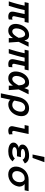

<svg xmlns="http://www.w3.org/2000/svg" viewBox="1664 -2522 1040 4407"><g transform="rotate(90 2183.5 -318.0)"><path d="M353 -130.9Q348.1 -106.9 357.2 -92.5Q366.2 -78.1 391.1 -78.1Q404.8 -78.1 413.8 -80.1Q422.9 -82 431.2 -85.9L425.8 -1Q402.8 11.2 362.8 11.2Q293.9 11.2 264.9 -22.5Q235.8 -56.2 252 -130.9L301.8 -363.8H210.9Q201.2 -315.9 190.2 -271.5Q179.2 -227.1 167 -183.6Q154.8 -140.1 141.4 -95Q127.9 -49.8 112.8 0H11.2Q26.9 -48.8 40.5 -93Q54.2 -137.2 65.7 -180.7Q77.1 -224.1 88.1 -269Q99.1 -314 109.9 -363.8H28.8L47.9 -455.1H502.9L483.9 -363.8H402.8Z M636.7 -227.1Q630.9 -201.2 630.9 -175Q630.9 -148.9 638.4 -127.9Q646 -106.9 661.4 -93.5Q676.8 -80.1 703.1 -80.1Q725.1 -80.1 745.6 -93.5Q766.1 -106.9 784.4 -127.9Q802.7 -148.9 818.4 -175Q834 -201.2 847.7 -227.1Q844.7 -252.9 840.8 -279.5Q836.9 -306.2 826.9 -327.1Q816.9 -348.1 802 -361.6Q787.1 -375 765.1 -375Q738.8 -375 717.8 -361.6Q696.8 -348.1 680.9 -327.1Q665 -306.2 653.6 -279.5Q642.1 -252.9 636.7 -227.1ZM536.1 -227.1Q545.9 -272.9 566.9 -315.9Q587.9 -358.9 619.4 -392.3Q650.9 -425.8 691.9 -445.8Q732.9 -465.8 781.7 -465.8Q840.8 -465.8 868.9 -438.5Q897 -411.1 908.7 -357.9L949.7 -455.1H1051.8L939.9 -227.1L956.1 0H854L853 -96.2Q818.8 -43 778.8 -15.9Q738.8 11.2 679.7 11.2Q630.9 11.2 598.9 -8.8Q566.9 -28.8 549.3 -62Q531.7 -95.2 528.8 -138.2Q525.9 -181.2 536.1 -227.1Z M1444.8 -130.9Q1439.9 -106.9 1449 -92.5Q1458 -78.1 1482.9 -78.1Q1496.6 -78.1 1505.6 -80.1Q1514.6 -82 1522.9 -85.9L1517.6 -1Q1494.6 11.2 1454.6 11.2Q1385.7 11.2 1356.7 -22.5Q1327.6 -56.2 1343.8 -130.9L1393.6 -363.8H1302.7Q1293 -315.9 1282 -271.5Q1271 -227.1 1258.8 -183.6Q1246.6 -140.1 1233.2 -95Q1219.7 -49.8 1204.6 0H1103Q1118.7 -48.8 1132.3 -93Q1146 -137.2 1157.5 -180.7Q1168.9 -224.1 1179.9 -269Q1190.9 -314 1201.7 -363.8H1120.6L1139.6 -455.1H1594.7L1575.7 -363.8H1494.6Z M1728.5 -227.1Q1722.7 -201.2 1722.7 -175Q1722.7 -148.9 1730.2 -127.9Q1737.8 -106.9 1753.2 -93.5Q1768.6 -80.1 1794.9 -80.1Q1816.9 -80.1 1837.4 -93.5Q1857.9 -106.9 1876.2 -127.9Q1894.5 -148.9 1910.2 -175Q1925.8 -201.2 1939.5 -227.1Q1936.5 -252.9 1932.6 -279.5Q1928.7 -306.2 1918.7 -327.1Q1908.7 -348.1 1893.8 -361.6Q1878.9 -375 1856.9 -375Q1830.6 -375 1809.6 -361.6Q1788.6 -348.1 1772.7 -327.1Q1756.8 -306.2 1745.4 -279.5Q1733.9 -252.9 1728.5 -227.1ZM1627.9 -227.1Q1637.7 -272.9 1658.7 -315.9Q1679.7 -358.9 1711.2 -392.3Q1742.7 -425.8 1783.7 -445.8Q1824.7 -465.8 1873.5 -465.8Q1932.6 -465.8 1960.7 -438.5Q1988.8 -411.1 2000.5 -357.9L2041.5 -455.1H2143.6L2031.7 -227.1L2047.9 0H1945.8L1944.8 -96.2Q1910.6 -43 1870.6 -15.9Q1830.6 11.2 1771.5 11.2Q1722.7 11.2 1690.7 -8.8Q1658.7 -28.8 1641.1 -62Q1623.5 -95.2 1620.6 -138.2Q1617.7 -181.2 1627.9 -227.1Z M2638.7 -227.1Q2626.5 -173.8 2601.6 -130.4Q2576.7 -86.9 2541.7 -55.4Q2506.8 -23.9 2464.6 -6.3Q2422.4 11.2 2377.4 11.2Q2339.4 11.2 2313.5 -0.5Q2287.6 -12.2 2267.6 -36.1L2220.7 182.1H2121.6L2207.5 -227.1Q2216.8 -272 2238.3 -314.9Q2259.8 -357.9 2292.2 -391.4Q2324.7 -424.8 2368.2 -445.3Q2411.6 -465.8 2465.8 -465.8Q2516.6 -465.8 2554.2 -448.5Q2591.8 -431.2 2614.7 -399.2Q2637.7 -367.2 2643.6 -323Q2649.4 -278.8 2638.7 -227.1ZM2537.6 -227.1Q2543.5 -257.8 2542 -284.9Q2540.5 -312 2529.1 -332Q2517.6 -352.1 2497.6 -363.5Q2477.5 -375 2447.8 -375Q2400.4 -375 2363 -340.6Q2325.7 -306.2 2308.6 -227.1L2287.6 -128.9Q2322.8 -80.1 2389.6 -80.1Q2417.5 -80.1 2441.7 -91.6Q2465.8 -103 2485.1 -122.6Q2504.4 -142.1 2517.6 -168.9Q2530.8 -195.8 2537.6 -227.1Z M3064.5 -6.8Q3022.5 11.2 2982.4 11.2Q2925.3 11.2 2896.5 -17.8Q2867.7 -46.9 2879.4 -101.1L2935.5 -363.8H2849.6L2868.7 -455.1H3055.7L2986.3 -130.9Q2979.5 -98.1 2990 -88.1Q3000.5 -78.1 3020.5 -78.1Q3031.2 -78.1 3042.5 -81.1Q3053.7 -84 3060.5 -87.9Z M3298.3 -330.1Q3304.2 -360.8 3326.9 -386.5Q3349.6 -412.1 3383.1 -429.4Q3416.5 -446.8 3459 -456.3Q3501.5 -465.8 3548.3 -465.8Q3623.5 -465.8 3667 -441.4Q3710.4 -417 3730.5 -368.2L3645.5 -316.9Q3620.6 -375 3527.3 -375Q3473.6 -375 3438 -360.6Q3402.3 -346.2 3397.5 -321.8Q3393.6 -305.2 3416.5 -292Q3439.5 -278.8 3490.2 -278.8H3586.4L3566.4 -188H3469.2Q3418.5 -188 3389.9 -171.9Q3361.3 -155.8 3357.4 -137.2Q3351.6 -110.8 3383.1 -95.5Q3414.6 -80.1 3470.2 -80.1Q3518.6 -80.1 3557.4 -96.4Q3596.2 -112.8 3615.2 -139.2L3683.6 -85.9Q3641.6 -37.1 3585.9 -12.9Q3530.3 11.2 3452.1 11.2Q3403.3 11.2 3363.8 1.7Q3324.2 -7.8 3297.9 -25.9Q3271.5 -43.9 3259.5 -70.1Q3247.6 -96.2 3254.4 -128.9Q3261.2 -164.1 3295.4 -193.1Q3329.6 -222.2 3376.5 -231Q3329.6 -238.8 3310.5 -267.8Q3291.5 -296.9 3298.3 -330.1ZM3702.1 -817.9 3604.5 -545.9H3525.4L3582.5 -817.9Z M4200.2 -363.8Q4217.3 -354 4230.2 -337.9Q4243.2 -321.8 4251.2 -302Q4259.3 -282.2 4261.7 -259Q4264.2 -235.8 4258.3 -210.9Q4248 -161.1 4222.7 -120.1Q4197.3 -79.1 4161.4 -50Q4125.5 -21 4080.3 -4.4Q4035.2 12.2 3986.3 12.2Q3936.5 12.2 3898.4 -4.4Q3860.4 -21 3836.9 -52Q3813.5 -83 3805.9 -125.5Q3798.3 -168 3809.1 -221.2Q3821.3 -272.9 3848.4 -316.4Q3875.5 -359.9 3913.8 -390.4Q3952.1 -420.9 3999.8 -438Q4047.4 -455.1 4099.1 -455.1H4366.2L4347.2 -363.8ZM4076.2 -363.8Q4010.3 -363.8 3967.3 -325Q3924.3 -286.1 3910.2 -221.2Q3904.3 -190.9 3907.7 -165Q3911.1 -139.2 3923.8 -120.1Q3936.5 -101.1 3956.8 -90.1Q3977.1 -79.1 4005.4 -79.1Q4036.1 -79.1 4061.8 -89.6Q4087.4 -100.1 4106.4 -118.2Q4125.5 -136.2 4138.9 -160.2Q4152.3 -184.1 4157.2 -210.9Q4168.5 -262.2 4153.8 -305.2Q4139.2 -348.1 4098.1 -363.8Z"/></g></svg>

Font: Anonymous Pro
Style: Bold Italic
Weight: 700
Italic angle: -12°
Monospace: yes
Designer: Mark Simonson
Version: Version 1.003